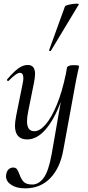

<svg xmlns="http://www.w3.org/2000/svg" viewBox="-20 -751 480 1052"><path d="M69 -119 105 -297Q108 -312 108 -322Q108 -352 89 -352Q79 -352 64 -341Q49 -330 28 -309Q26 -307 24 -307Q21 -307 19 -310.5Q17 -314 20 -317Q54 -357 80 -376Q106 -395 132 -395Q172 -395 172 -346Q172 -326 166 -297L134 -138Q128 -108 128 -87Q128 -32 168 -32Q198 -32 230 -69Q262 -106 291.5 -177.5Q321 -249 341 -347L347 -380Q348 -386 357 -390Q366 -394 382 -394Q401 -394 407 -392.5Q413 -391 413 -388Q413 -383 407 -360Q398 -320 397 -312L327 70Q310 168 256 224.5Q202 281 117 281Q71 281 42 262Q13 243 13 215Q13 208 14 205Q17 186 27.5 176.5Q38 167 52 167Q66 167 72.5 175.5Q79 184 86 203Q96 231 110 245.5Q124 260 157 260Q192 260 219 224Q246 188 263 94L313 -193Q277 -96 229.5 -41.5Q182 13 129 13Q62 13 62 -63Q62 -82 69 -119ZM249 -476 336 -716Q338 -721 360.5 -726Q383 -731 400 -731Q413 -731 412 -727L259 -473Q258 -470 252.5 -472Q247 -474 249 -476Z"/></svg>

Font: CormorantInfant-MediumItalic
Style: Italic
Weight: 500
Italic angle: -10°
Designer: Christian Thalmann (Catharsis Fonts)
Foundry: Catharsis Fonts
Version: Version 3.303